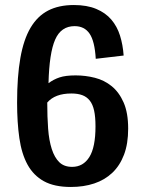

<svg xmlns="http://www.w3.org/2000/svg" viewBox="-20 -732 570 764"><path d="M277 -628Q223 -628 199.5 -574.5Q176 -521 173 -401Q193 -416 217 -424Q241 -432 281 -432Q320 -432 357.5 -422.5Q395 -413 424.5 -389Q454 -365 472 -324Q490 -283 490 -220Q490 -160 473.5 -116.5Q457 -73 427 -44.5Q397 -16 355 -2Q313 12 262 12Q196 12 154.5 -11Q113 -34 89.5 -77Q66 -120 57 -182.5Q48 -245 48 -324Q48 -427 61 -501Q74 -575 101.5 -621.5Q129 -668 171.5 -690Q214 -712 274 -712Q326 -712 363 -696.5Q400 -681 423 -654Q446 -627 457.5 -590.5Q469 -554 472 -511L361 -498Q357 -568 336.5 -598Q316 -628 277 -628ZM264 -360Q199 -360 168 -324Q168 -267 171.5 -220Q175 -173 186 -139Q197 -105 216 -86.5Q235 -68 267 -68Q311 -68 335.5 -107Q360 -146 360 -229Q360 -267 354.5 -292Q349 -317 337 -332Q325 -347 307 -353.5Q289 -360 264 -360Z"/></svg>

Font: CantoraOne
Style: Regular
Weight: 400
Designer: Pablo Impallari, Rodrigo Fuenzalida
Foundry: Pablo Impallari
Version: Version 1.001; ttfautohint (v0.8) -G 200 -r 50